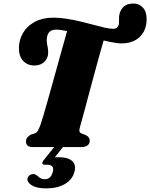

<svg xmlns="http://www.w3.org/2000/svg" viewBox="-20 -812 830 1060"><path d="M275.5 -714.5Q311.5 -714.5 349.8 -708.2Q388 -702 425.8 -693Q463.5 -684 497.2 -674.8Q531 -665.5 558.8 -659.2Q586.5 -653 604.5 -653Q617.5 -653 625.2 -659.2Q633 -665.5 636 -678Q637.5 -686.5 637 -697.2Q636.5 -708 637.5 -722.5Q641 -752.5 660 -772.5Q679 -792.5 717.5 -792.5Q748.5 -792.5 769.2 -769.8Q790 -747 789.5 -704Q788.5 -643.5 751.2 -608Q714 -572.5 651.5 -572.5Q626.5 -572.5 589.2 -580.2Q552 -588 509.8 -599.2Q467.5 -610.5 425.8 -621.8Q384 -633 348.2 -640.8Q312.5 -648.5 289 -648.5Q264.5 -648.5 251.5 -634.2Q238.5 -620 238 -591.5Q238 -579 240 -568.5Q242 -558 244 -547Q246 -536 246 -521Q245.5 -491 225 -470.8Q204.5 -450.5 170.5 -450.5Q131 -450.5 107.2 -476.5Q83.5 -502.5 84.5 -549.5Q85.5 -594.5 108.2 -632Q131 -669.5 173.2 -692Q215.5 -714.5 275.5 -714.5ZM421.5 -111Q416.5 -94.5 419 -86.5Q421.5 -78.5 429 -75.5L453 -66.5Q475.5 -55 475.5 -36Q475.5 -18 462.8 -9Q450 0 430 0H162Q141 0 132.2 -8.2Q123.5 -16.5 123.5 -30.5Q123.5 -44.5 131.2 -53.8Q139 -63 151 -69L176 -77Q182.5 -79.5 189.2 -90.8Q196 -102 203.5 -123Q209 -138.5 219 -172.2Q229 -206 241.8 -251.5Q254.5 -297 269 -348.2Q283.5 -399.5 297.5 -450.8Q311.5 -502 324.2 -547Q337 -592 346.2 -625Q355.5 -658 359.5 -672L566.5 -632.5Q560.5 -617 550.8 -584Q541 -551 529 -507.2Q517 -463.5 503.5 -414Q490 -364.5 477 -316Q464 -267.5 452.8 -225.2Q441.5 -183 433.2 -153Q425 -123 421.5 -111ZM284.5 -7H333L272.5 69.5L241 62Q254 59 268 57.5Q282 56 303.5 56Q356.5 56 379 77.5Q401.5 99 391 137Q380 178.5 339.5 203.2Q299 228 235 228Q182.5 228 156 211.5Q129.5 195 131.5 174Q134 163 142.5 156.2Q151 149.5 161.5 149Q169.5 148 175.2 151.2Q181 154.5 186.5 158.5Q196 168 205.5 172.8Q215 177.5 228 177.5Q262 177.5 272 135Q276.5 117 268.8 107.2Q261 97.5 241 97.5H228Q215 97.5 213.8 90Q212.5 82.5 222 71.5Z"/></svg>

Font: Fraunces Black
Style: Italic
Weight: 900
Italic angle: -16°
Version: Version 1.000;[b76b70a41]